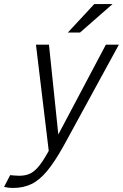

<svg xmlns="http://www.w3.org/2000/svg" viewBox="-92 -720 605 945"><path d="M-42 142Q-32 143 -19 144Q-6 145 3 145Q31 145 52.5 136Q74 127 95 103Q116 79 142 33L160 0H220Q177 77 139.5 122Q102 167 62.5 186Q23 205 -27 205Q-40 205 -49.5 204Q-59 203 -72 200ZM149 -500 195 -58 429 -500H493L220 0L148 23L85 -500ZM462 -700 302 -560H242L372 -700Z"/></svg>

Font: Epunda Sans Light
Style: Italic
Weight: 300
Italic angle: -12.0243°
Designer: Simon Atzbach
Foundry: typofactur
Version: Version 2.204